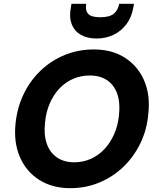

<svg xmlns="http://www.w3.org/2000/svg" viewBox="-20 -970 823 1002"><path d="M347 12Q253 12 185 -31Q117 -74 84 -150Q51 -226 61 -324Q69 -407 103 -478Q137 -549 192 -601.5Q247 -654 318 -683Q389 -712 469 -712Q564 -712 631.5 -669Q699 -626 732 -550.5Q765 -475 754 -376Q747 -293 712.5 -222Q678 -151 623 -98.5Q568 -46 497.5 -17Q427 12 347 12ZM368 -123Q414 -123 454 -141Q494 -159 525 -192Q556 -225 576 -270.5Q596 -316 601 -370Q608 -434 592 -480Q576 -526 539.5 -551Q503 -576 448 -576Q402 -576 361.5 -558.5Q321 -541 290 -508Q259 -475 239.5 -430Q220 -385 215 -330Q208 -267 224 -220.5Q240 -174 277 -148.5Q314 -123 368 -123ZM484 -769Q435 -769 401.5 -788.5Q368 -808 354 -844.5Q340 -881 350 -932L353 -950H430Q424 -917 439.5 -898.5Q455 -880 503 -880Q552 -880 574 -898.5Q596 -917 602 -950H679L676 -932Q667 -880 640 -844Q613 -808 573 -788.5Q533 -769 484 -769Z"/></svg>

Font: DM Sans 12pt Black
Style: Italic
Weight: 900
Italic angle: -10°
Version: Version 4.004;gftools[0.9.30]